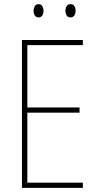

<svg xmlns="http://www.w3.org/2000/svg" viewBox="-20 -907 472 927"><path d="M380 0H86V-714H380V-689H112V-388H364V-363H112V-25H380ZM142 -855Q142 -867 148 -877Q154 -887 166 -887Q178 -887 184 -877.5Q190 -868 190 -855Q190 -841 184 -832Q178 -823 166 -823Q154 -823 148 -832.5Q142 -842 142 -855ZM296 -855Q296 -868 302 -877.5Q308 -887 320 -887Q333 -887 339 -878Q345 -869 345 -855Q345 -841 339 -832Q333 -823 320 -823Q308 -823 302 -832.5Q296 -842 296 -855Z"/></svg>

Font: Noto Sans Tamil Condensed Thin
Style: Regular
Weight: 100
Width: 3
Designer: Jelle Bosma - Monotype Design Team
Foundry: Monotype Imaging Inc.
Version: Version 2.004; ttfautohint (v1.8.4.7-5d5b)